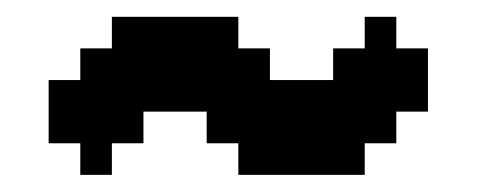

<svg xmlns="http://www.w3.org/2000/svg" viewBox="-20 -316 559 225"><path d="M74.1 -148.1H37V-222.2H74.1V-259.3H111.1V-296.3H259.3V-259.3H296.3V-222.2H370.4V-259.3H407.4V-296.3H444.4V-259.3H481.5V-185.2H444.4V-148.1H407.4V-111.1H259.3V-148.1H222.2V-185.2H148.1V-148.1H111.1V-111.1H74.1Z"/></svg>

Font: Jersey 15
Style: Regular
Weight: 400
Designer: Sarah Cadigan-Fried
Version: Version 1.001; ttfautohint (v1.8.4.7-5d5b)